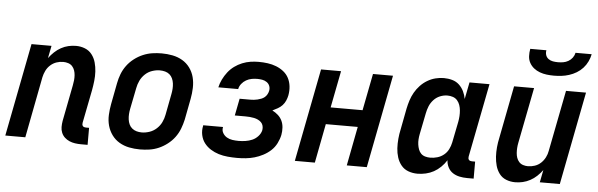

<svg xmlns="http://www.w3.org/2000/svg" viewBox="-49 -914 3397 1090"><g transform="rotate(5 1650.0 -369.0)"><path d="M440 12Q422 12 405 9.5Q388 7 373 0.5Q358 -6 346 -17Q334 -28 327.5 -43.5Q321 -59 321 -76Q321 -93 324 -111L364 -317Q367 -332 368.5 -346.5Q370 -361 369 -375.5Q368 -390 363.5 -403Q359 -416 350 -426Q341 -436 327 -440.5Q313 -445 298 -445Q279 -445 260 -438.5Q241 -432 225.5 -418Q210 -404 201 -385.5Q192 -367 188 -348L121 0H7L110 -530H224L210 -459Q224 -478 241 -494Q258 -510 278 -521Q298 -532 319.5 -537Q341 -542 363 -542Q390 -542 414 -532.5Q438 -523 453.5 -503Q469 -483 476 -458Q483 -433 484.5 -406.5Q486 -380 483 -353Q480 -326 475 -299L438 -111Q437 -106 437.5 -101Q438 -96 441 -92Q444 -88 449 -86.5Q454 -85 459 -85H477V12Z M775 12Q743 12 713 6Q683 0 657.5 -15Q632 -30 614.5 -54Q597 -78 589 -107Q581 -136 582.5 -168Q584 -200 590 -231L613 -351Q618 -378 628 -404Q638 -430 655 -453Q672 -476 695.5 -494Q719 -512 745 -523Q771 -534 797.5 -538Q824 -542 851 -542Q883 -542 913.5 -536Q944 -530 969.5 -515Q995 -500 1012.5 -476Q1030 -452 1037.5 -423Q1045 -394 1044 -362Q1043 -330 1037 -299L1014 -179Q1008 -152 998 -126Q988 -100 971 -77Q954 -54 930.5 -36Q907 -18 881.5 -7Q856 4 829 8Q802 12 775 12ZM777 -85Q798 -85 820.5 -92.5Q843 -100 861 -116.5Q879 -133 889 -154Q899 -175 903 -197L926 -317Q929 -332 930 -347.5Q931 -363 929 -378Q927 -393 921 -406Q915 -419 904.5 -428Q894 -437 879.5 -441Q865 -445 849 -445Q828 -445 805.5 -437.5Q783 -430 765.5 -413.5Q748 -397 738 -376Q728 -355 724 -333L700 -213Q697 -198 696 -182.5Q695 -167 697 -152Q699 -137 705 -124Q711 -111 722 -102Q733 -93 747 -89Q761 -85 777 -85Z M1329 12Q1302 12 1275 9.5Q1248 7 1223.5 -0.5Q1199 -8 1177.5 -21.5Q1156 -35 1141 -54.5Q1126 -74 1120.5 -100Q1115 -126 1121 -153V-156H1234V-155Q1230 -137 1238.5 -122Q1247 -107 1261.5 -98.5Q1276 -90 1293.5 -87.5Q1311 -85 1329 -85Q1348 -85 1368 -88Q1388 -91 1406.5 -99Q1425 -107 1439.5 -123Q1454 -139 1458 -158Q1460 -171 1457 -182.5Q1454 -194 1446 -202Q1438 -210 1427.5 -215Q1417 -220 1405 -222.5Q1393 -225 1380.5 -226Q1368 -227 1356 -227H1295L1314 -324H1375Q1385 -324 1395 -325Q1405 -326 1415.5 -328.5Q1426 -331 1436.5 -335Q1447 -339 1455.5 -346Q1464 -353 1469.5 -363Q1475 -373 1477 -383Q1480 -398 1475 -411Q1470 -424 1458.5 -432Q1447 -440 1433 -442.5Q1419 -445 1404 -445Q1388 -445 1372 -442Q1356 -439 1341 -430.5Q1326 -422 1315 -408Q1304 -394 1301 -378H1188Q1193 -401 1204 -423.5Q1215 -446 1230.5 -466Q1246 -486 1266.5 -501Q1287 -516 1310.5 -525.5Q1334 -535 1357.5 -538.5Q1381 -542 1404 -542Q1430 -542 1455.5 -538.5Q1481 -535 1504 -526Q1527 -517 1546 -502Q1565 -487 1576 -466Q1587 -445 1590 -419.5Q1593 -394 1588 -367Q1585 -352 1578.5 -337Q1572 -322 1561 -310Q1550 -298 1535 -289.5Q1520 -281 1505 -274Q1523 -265 1537.5 -252Q1552 -239 1560.5 -221.5Q1569 -204 1570.5 -182.5Q1572 -161 1568 -140Q1563 -116 1551 -92Q1539 -68 1519.5 -50Q1500 -32 1476 -19.5Q1452 -7 1427.5 0Q1403 7 1378 9.5Q1353 12 1329 12Z M1657 0 1760 -530H1874L1833 -320H2015L2056 -530H2170L2067 0H1953L1996 -223H1814L1771 0Z M2357 12Q2329 12 2304.5 3Q2280 -6 2264 -25.5Q2248 -45 2240 -70Q2232 -95 2230.5 -122Q2229 -149 2231.5 -176.5Q2234 -204 2240 -231L2263 -351Q2268 -375 2275.5 -398.5Q2283 -422 2295.5 -444Q2308 -466 2326 -485Q2344 -504 2366 -517Q2388 -530 2412 -536Q2436 -542 2459 -542Q2484 -542 2507 -535.5Q2530 -529 2546.5 -513.5Q2563 -498 2573 -477.5Q2583 -457 2587 -434L2606 -530H2720L2638 -111Q2637 -106 2637.5 -101Q2638 -96 2641 -92Q2644 -88 2649 -86.5Q2654 -85 2659 -85H2677V12H2640Q2617 12 2596 7.5Q2575 3 2558 -8Q2541 -19 2531 -38Q2521 -57 2520 -79Q2507 -58 2488.5 -40Q2470 -22 2449 -10.5Q2428 1 2404 6.5Q2380 12 2357 12ZM2421 -85Q2441 -85 2461.5 -91Q2482 -97 2498.5 -110.5Q2515 -124 2524.5 -143Q2534 -162 2538 -182L2562 -302Q2565 -318 2566 -334.5Q2567 -351 2565.5 -367Q2564 -383 2559 -397.5Q2554 -412 2544 -423.5Q2534 -435 2519 -440Q2504 -445 2488 -445Q2467 -445 2446 -436.5Q2425 -428 2409.5 -411Q2394 -394 2386 -374Q2378 -354 2374 -333L2350 -213Q2347 -198 2346 -183Q2345 -168 2347 -153.5Q2349 -139 2354 -125.5Q2359 -112 2368.5 -102.5Q2378 -93 2392 -89Q2406 -85 2421 -85Z M2913 12Q2886 12 2862 2.5Q2838 -7 2823 -27Q2808 -47 2801 -72Q2794 -97 2792.5 -123.5Q2791 -150 2793.5 -177Q2796 -204 2802 -231L2860 -530H2974L2912 -213Q2909 -198 2908 -183.5Q2907 -169 2908 -154.5Q2909 -140 2913.5 -127Q2918 -114 2927 -104Q2936 -94 2949.5 -89.5Q2963 -85 2978 -85Q2997 -85 3016.5 -91.5Q3036 -98 3051 -112Q3066 -126 3075.5 -144.5Q3085 -163 3088 -182L3156 -530H3270L3167 0H3053L3067 -71Q3053 -52 3036 -36Q3019 -20 2998.5 -9Q2978 2 2956.5 7Q2935 12 2913 12Z M3080 -610Q3059 -610 3038.5 -612.5Q3018 -615 2999 -622Q2980 -629 2965 -641Q2950 -653 2940.5 -670Q2931 -687 2930 -708Q2929 -729 2933 -750H3025Q3022 -735 3026.5 -722Q3031 -709 3042 -701Q3053 -693 3067 -690.5Q3081 -688 3096 -688Q3111 -688 3126 -690.5Q3141 -693 3155 -701Q3169 -709 3178.5 -722Q3188 -735 3191 -750H3283Q3279 -729 3269 -708Q3259 -687 3243.5 -670Q3228 -653 3208 -641Q3188 -629 3166 -622Q3144 -615 3122.5 -612.5Q3101 -610 3080 -610Z"/></g></svg>

Font: Lode Term
Style: Bold Italic
Weight: 700
Italic angle: -11°
Monospace: yes
Designer: Belleve Invis
Foundry: Belleve Invis
Version: Version 29.2.0